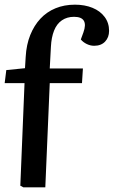

<svg xmlns="http://www.w3.org/2000/svg" viewBox="-36 -802 487 822"><path d="M64 0 51 -7 69 -446H-16L-9 -502L71 -510L74 -559Q77 -611 93.5 -652Q110 -693 137 -722Q164 -751 201.5 -766.5Q239 -782 285 -782Q327 -782 360 -768.5Q393 -755 412 -729.5Q431 -704 431 -670Q431 -642 414 -624Q397 -606 367 -606Q351 -606 335.5 -613.5Q320 -621 310 -633L321 -663Q333 -696 323 -713Q313 -730 281 -730Q251 -730 229 -715Q207 -700 195.5 -671Q184 -642 182 -602L177 -509H319L315 -446H177L158 0Z"/></svg>

Font: Literata Medium
Style: Italic
Weight: 500
Italic angle: -2°
Designer: Latin by Veronika Burian and Jose Scaglione. Greek by Irene Vlachou. Cyrillic by Vera Evstafieva
Foundry: TypeTogether
Version: Version 3.103;gftools[0.9.29]